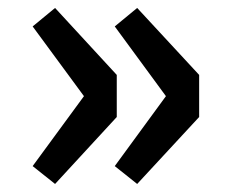

<svg xmlns="http://www.w3.org/2000/svg" viewBox="-20 -525 569 478"><path d="M117.1 -67 61.3 -111.5 189 -285.6 61.3 -459.2 117.1 -505.2 270.7 -338.5V-233.7ZM321.5 -67 265.7 -111.5 393.1 -285.6 265.7 -459.2 321.5 -505.2 475.8 -338.5V-233.7Z"/></svg>

Font: Shanggu Sans SC VF
Style: Regular
Weight: 250
Designer: GuiWonder
Version: Version 1.021